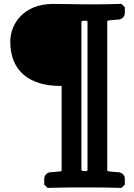

<svg xmlns="http://www.w3.org/2000/svg" viewBox="-20 -692 680 972"><path d="M392 -574C392 -585.4 393.1 -587 407 -587C423.6 -587 423 -588.7 423 -574V161C423 174.6 424.1 174 407 174C393.4 174 392 172.9 392 161ZM408 -670C381.9 -670 322.3 -672 247 -672C101.7 -672 32 -572.9 32 -481C32 -331.9 130.2 -257 285 -257C287.5 -257 287.7 -257 292 -257.1V161C292 174 298.3 175.3 261.1 178.1L234.2 180.1C218.2 181.3 204 195.8 204 213V242.4L221.1 259.4L232 259C280.2 257 339 257 408 257C477 257 537.3 257 583.9 259L594.9 259.4L612 242.4V213C612 191.7 593.7 181 580.9 180.1L554.9 178.1C517.8 175.2 523 174.2 523 161V-574C523 -587.2 517.8 -588.2 554.9 -591.1L580.9 -593.1C593.6 -594 612 -604.7 612 -626V-655.4L594.9 -672.4L584 -672C537.3 -670 477 -670 408 -670Z"/></svg>

Font: Linux Libertine Mono O 
Style: Mono Bold
Weight: 400
Designer: Philipp H. Poll
Foundry: Philipp H. Poll
Version: Version 5.1.7